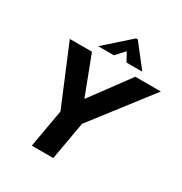

<svg xmlns="http://www.w3.org/2000/svg" viewBox="-222 -1154 1244 1315"><g transform="rotate(30 400.0 -496.5)"><path d="M390 0H220L273 -301L80 -763H255L372 -457L598 -763H800L443 -301ZM397 -817H273L471 -993H485L622 -817H497L460 -885Z"/></g></svg>

Font: Open Sauce One ExtraBold Italic
Style: Regular
Weight: 800
Italic angle: -10°
Designer: Alfredo Marco Pradil
Foundry: Creative Sauce Fz LLC
Version: Version 1.477